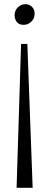

<svg xmlns="http://www.w3.org/2000/svg" viewBox="-20 -768 236 920"><path d="M59.5 132 81 -557.5H111L136.5 132ZM101.5 -748Q120 -748 133 -735.5Q146 -723 146 -702.5Q146 -679.5 130 -664.2Q114 -649 93.5 -649Q70.5 -649 60.2 -663Q50 -677 50 -694.5Q50 -718 65.8 -733Q81.5 -748 101.5 -748Z"/></svg>

Font: Merriweather 144pt Light
Style: Regular
Weight: 300
Version: Version 2.100